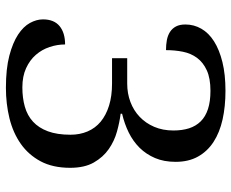

<svg xmlns="http://www.w3.org/2000/svg" viewBox="-86 -678 775 643"><g transform="rotate(90 301.5 -356.5)"><path d="M272.9 -43.9Q308.1 -43.9 337.4 -52.2Q366.7 -60.5 387.5 -79.6Q408.2 -98.6 419.7 -129.4Q431.2 -160.2 431.2 -205.1Q431.2 -236.3 420.2 -262.2Q409.2 -288.1 387.5 -306.2Q365.7 -324.2 333.7 -334.2Q301.8 -344.2 259.8 -344.2H174.8V-395H259.8Q293 -395 321.5 -405.8Q350.1 -416.5 371.3 -436.8Q392.6 -457 404.8 -485.6Q417 -514.2 417 -549.8Q417 -579.1 409.7 -602.1Q402.3 -625 386.5 -641.1Q370.6 -657.2 345.2 -665.5Q319.8 -673.8 284.2 -673.8Q242.2 -673.8 215.6 -661.6Q189 -649.4 173.8 -628.9Q158.7 -608.4 153.3 -581.5Q147.9 -554.7 147.9 -524.9Q129.9 -524.9 114.3 -527.8Q98.6 -530.8 86.9 -538.3Q75.2 -545.9 68.6 -558.3Q62 -570.8 62 -589.8Q62 -618.7 76.2 -643.3Q90.3 -668 118.4 -685.8Q146.5 -703.6 188 -713.9Q229.5 -724.1 284.2 -724.1Q336.4 -724.1 380.1 -714.4Q423.8 -704.6 455.3 -684.1Q486.8 -663.6 504.4 -632.1Q522 -600.6 522 -557.1Q522 -518.1 509.3 -488.3Q496.6 -458.5 474.9 -436.5Q453.1 -414.6 423.8 -400.1Q394.5 -385.7 360.8 -377.9V-373Q388.7 -369.6 420.4 -360.8Q452.1 -352.1 479.2 -333.3Q506.3 -314.5 524.2 -283.2Q542 -252 542 -204.1Q542 -146 520.3 -105.2Q498.5 -64.5 461.7 -38.6Q424.8 -12.7 376.2 -0.7Q327.6 11.2 273.9 11.2Q210.4 11.2 166.7 -0.2Q123 -11.7 95.9 -29.5Q68.8 -47.4 56.9 -69.3Q44.9 -91.3 44.9 -112.8Q44.9 -149.9 67.4 -168.5Q89.8 -187 128.9 -187Q128.9 -160.6 137.5 -135Q146 -109.4 163.6 -89.1Q181.2 -68.8 208.3 -56.4Q235.4 -43.9 272.9 -43.9Z"/></g></svg>

Font: Droid Serif
Style: Regular
Weight: 400
Designer: Monotype Design team
Foundry: Monotype Imaging Inc.
Version: Version 1.03